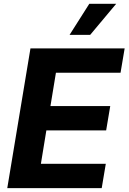

<svg xmlns="http://www.w3.org/2000/svg" viewBox="-20 -979 669 999"><path d="M17.8 0H509.2L530.5 -126.8H192.8L221.2 -300.4H532.3L553.6 -427.2H242.5L271 -600.5H607.2L628.6 -727.3H138.5ZM342 -797.6H449.2L584.5 -959.2H444.6Z"/></svg>

Font: Magic Ui Pro
Style: Bold Italic
Weight: 700
Italic angle: -9.39999°
Designer: Stefan Endress, Andreas Faust
Version: Version 1.000;FEAKit 1.0